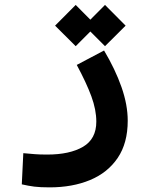

<svg xmlns="http://www.w3.org/2000/svg" viewBox="-20 -541 626 800"><path d="M186.5 239.7Q147.5 239.7 122.8 236.6Q98.1 233.4 70.8 227.1L77.1 97.2Q105 99.6 124.5 101.3Q144 103 176.8 103Q270.5 103 325.9 70.6Q381.3 38.1 381.3 -34.2Q381.3 -83.5 360.6 -139.9Q339.8 -196.3 299.8 -270.5L413.6 -330.6Q460.4 -252 486.3 -178Q512.2 -104 512.2 -38.1Q512.2 55.2 470.5 116.9Q428.7 178.7 355.2 209.2Q281.7 239.7 186.5 239.7ZM417.5 -348.6 356.4 -409.7 295.4 -348.6 209.5 -434.1 295.4 -520.5 356.4 -459 417.5 -520.5 503.4 -434.1Z"/></svg>

Font: CaskaydiaMono NF
Style: Bold
Weight: 700
Designer: Aaron Bell
Foundry: Saja Typeworks
Version: Version 2111.001; ttfautohint (v1.8.4);Nerd Fonts 3.1.1